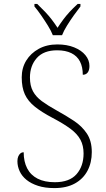

<svg xmlns="http://www.w3.org/2000/svg" viewBox="-20 -951 541 981"><path d="M258 10Q210 10 174.5 -1.5Q139 -13 115.5 -32Q92 -51 80.5 -76Q69 -101 69 -127Q69 -141 73 -151Q77 -161 84 -167Q91 -173 101 -173Q101 -125 119 -90.5Q137 -56 172.5 -38Q208 -20 260 -20Q335 -20 371 -61Q407 -102 407 -167Q407 -207 391 -237Q375 -267 340 -293Q305 -319 248 -349Q193 -378 158 -406Q123 -434 107 -469Q91 -504 91 -556Q91 -604 114 -641.5Q137 -679 178 -701.5Q219 -724 273 -724Q322 -724 359 -709Q396 -694 416.5 -669Q437 -644 437 -614Q437 -592 428 -580.5Q419 -569 403 -569Q403 -609 388.5 -637Q374 -665 344.5 -679.5Q315 -694 272 -694Q203 -694 168 -654.5Q133 -615 133 -555Q133 -513 148.5 -484.5Q164 -456 194 -434Q224 -412 269 -387Q318 -360 358.5 -333Q399 -306 424 -268.5Q449 -231 449 -174Q449 -120 427 -78.5Q405 -37 362.5 -13.5Q320 10 258 10ZM250 -771Q241 -794 224.5 -820.5Q208 -847 190 -873Q172 -899 156 -918V-931H170Q193 -909 211 -890Q229 -871 244 -851.5Q259 -832 274 -809Q289 -832 303.5 -851.5Q318 -871 335.5 -890Q353 -909 377 -931H391V-918Q376 -899 357.5 -873Q339 -847 322.5 -820.5Q306 -794 297 -771Z"/></svg>

Font: Noto Serif Armenian ExtraLight
Style: Regular
Weight: 250
Version: Version 2.007